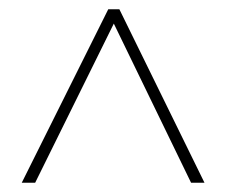

<svg xmlns="http://www.w3.org/2000/svg" viewBox="-20 -739 491 415"><path d="M27 -344 214 -719H238L422 -344H393L226 -688L56 -344Z"/></svg>

Font: Noto Sans Tamil Condensed Thin
Style: Regular
Weight: 100
Width: 3
Designer: Jelle Bosma - Monotype Design Team
Foundry: Monotype Imaging Inc.
Version: Version 2.004; ttfautohint (v1.8.4.7-5d5b)